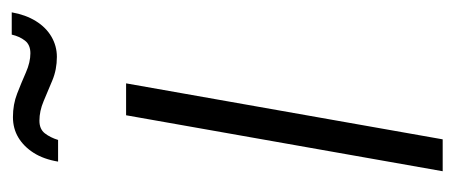

<svg xmlns="http://www.w3.org/2000/svg" viewBox="-238 -518 756 319"><g transform="rotate(-90 139.5 -358.0)"><path d="M15 0 108 -526H161L68 0ZM31 -639Q35 -663 45.5 -679.5Q56 -696 71 -705Q86 -714 105 -714Q126 -714 144 -707Q162 -700 179 -692.5Q196 -685 211 -685Q225 -685 232 -694Q239 -703 242 -716H279Q275 -693 264.5 -676Q254 -659 238.5 -650Q223 -641 205 -641Q184 -641 166 -648.5Q148 -656 131.5 -663Q115 -670 99 -670Q85 -670 78 -661Q71 -652 67 -639Z"/></g></svg>

Font: Archivo Condensed ExtraLight
Style: Italic
Weight: 250
Width: 3
Italic angle: -10°
Designer: Hector Gatti
Foundry: Omnibus-Type
Version: Version 2.001